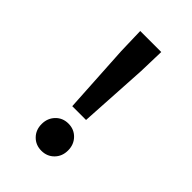

<svg xmlns="http://www.w3.org/2000/svg" viewBox="-226 -850 952 952"><g transform="rotate(45 250.0 -373.5)"><path d="M183.6 -17.1Q157.2 -43.9 157.2 -85Q157.2 -126 183.6 -153.3Q210 -180.7 250 -180.7Q290 -180.7 316.4 -153.3Q342.8 -126 342.8 -85Q342.8 -43.9 316.4 -17.1Q290 9.8 250 9.8Q210 9.8 183.6 -17.1ZM176.8 -756.8H324.2L320.3 -619.1L298.8 -254.9H202.1L180.7 -619.1Z"/></g></svg>

Font: GenEi Gothic M Regular
Style: Bold
Weight: 700
Designer: o_tamon (Modified); [Source Han Sans]
Ryoko NISHIZUKA  (kana & ideographs); Paul D. Hunt (Latin, Greek & Cyrillic); Wenl
Version: Version 1.1a;Original Version 1.004